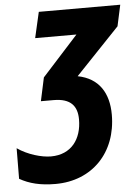

<svg xmlns="http://www.w3.org/2000/svg" viewBox="-110 -591 641 876"><g transform="rotate(-5 210.5 -153.5)"><path d="M109 241C277 241 392 122 392 -52C392 -149 350 -221 252 -240L453 -451L474 -548H101L74 -430H263L98 -248L75 -141H133C212 -141 241 -104 241 -43C241 46 193 114 99 114C57 114 -7 96 -54 63L-55 203C-11 228 40 241 109 241Z"/></g></svg>

Font: Noto Sans Display SemiCondensed Extra
Style: Italic
Weight: 800
Width: 4
Italic angle: -12°
Designer: Monotype Design Team
Foundry: Monotype Imaging Inc.
Version: Version 1.900